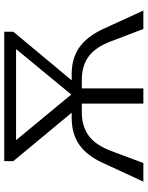

<svg xmlns="http://www.w3.org/2000/svg" viewBox="85 -783 698 908"><g transform="rotate(-90 434.0 -329.0)"><path d="M511 -291H470V0H398V-291H356Q293 -291 249 -260.5Q205 -230 177 -160L117 0H29L115 -186Q150 -265 202 -302Q254 -339 331 -339H355L126 -615V-658H738V-615L508 -339H537Q613 -339 665 -302Q717 -265 753 -186L838 0H751L690 -160Q662 -230 618.5 -260.5Q575 -291 511 -291ZM441 -341 656 -602H225Z"/></g></svg>

Font: QiushuiShotai Bright
Style: Regular
Weight: 400
Designer: Christian Thalmann (Catharsis Fonts)
Version: Version 1.250;